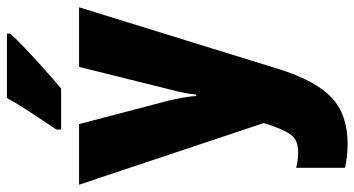

<svg xmlns="http://www.w3.org/2000/svg" viewBox="-260 -546 1046 567"><g transform="rotate(-90 263.5 -263.0)"><path d="M1 -553H180L249 -290Q254 -269 258 -246.5Q262 -224 263 -207H267Q270 -239 283 -288L349 -553H525L343 35Q309 145 258.5 192.5Q208 240 123 240Q102 240 84 238Q66 236 51 232V88Q72 94 96 94Q132 94 147.5 74Q163 54 181 0L183 -8ZM447 -756Q431 -738 402.5 -711Q374 -684 342.5 -656Q311 -628 285 -606H164V-620Q188 -656 213.5 -694.5Q239 -733 257 -766H447Z"/></g></svg>

Font: Noto Sans Thai Cond Blk
Style: Regular
Weight: 900
Width: 3
Designer: Monotype Design Team
Foundry: Monotype Imaging Inc.
Version: Version 2.002; ttfautohint (v1.8.4.7-5d5b)